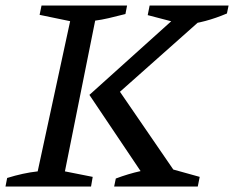

<svg xmlns="http://www.w3.org/2000/svg" viewBox="-25 -678 851 698"><path d="M-5 0 1 -31Q30 -40 57.5 -46Q85 -52 112 -55L230 -601L119 -624L126 -658H437L431 -627Q396 -618 370 -612Q344 -606 321 -603L211 -55L312 -35L306 0ZM390 0 396 -29Q441 -46 486 -56Q531 -66 575 -70L701 -35L694 0ZM646 -588 512 -623 519 -658H806L800 -629Q720 -595 646 -588ZM729 -648 727 -625 378 -315 388 -378 624 -34 615 -10H517L300 -333L650 -648Z"/></svg>

Font: Piazzolla Thin Medium
Style: Italic
Weight: 500
Italic angle: -11.3°
Version: Version 2.005